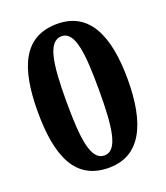

<svg xmlns="http://www.w3.org/2000/svg" viewBox="-135 -817 796 921"><g transform="rotate(-20 262.5 -357.0)"><path d="M263 10C427 10 492 -135 492 -358C492 -583 427 -724 264 -724C91 -724 33 -582 33 -359C33 -134 91 10 263 10ZM263 -53C194 -53 179 -166 179 -358C179 -550 194 -661 264 -661C331 -661 345 -550 345 -358C345 -166 331 -53 263 -53Z"/></g></svg>

Font: Noto Serif Georgian SemiCondensed Bold
Style: Regular
Weight: 700
Width: 4
Designer: Monotype Design Team, Akaki Razmadze
Foundry: Google LLC
Version: Version 2.003